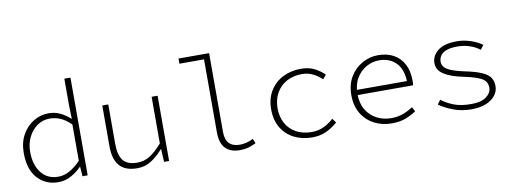

<svg xmlns="http://www.w3.org/2000/svg" viewBox="-59 -1049 3719 1391"><g transform="rotate(-10 1800.0 -353.5)"><path d="M279 12Q185 12 126 -53Q67 -118 67 -239Q67 -317 99 -373.5Q131 -430 182.5 -461Q234 -492 293 -492Q339 -492 377 -474Q415 -456 451 -424H453L450 -521V-719H495V0H457L452 -71H450Q419 -38 374.5 -13Q330 12 279 12ZM285 -27Q327 -27 368.5 -50Q410 -73 450 -115V-382Q410 -421 372 -437Q334 -453 296 -453Q245 -453 204 -425Q163 -397 138.5 -348.5Q114 -300 114 -239Q114 -144 159.5 -85.5Q205 -27 285 -27Z M859 12Q771 12 729 -36Q687 -84 687 -181V-480H731V-187Q731 -106 762.5 -67Q794 -28 866 -28Q917 -28 959 -54.5Q1001 -81 1050 -137V-480H1094V0H1057L1052 -93H1048Q1009 -48 963 -18Q917 12 859 12Z M1613 12Q1546 12 1508.5 -25.5Q1471 -63 1471 -145V-681H1290V-719H1515V-139Q1515 -82 1542 -54.5Q1569 -27 1620 -27Q1643 -27 1667.5 -33Q1692 -39 1719 -52L1733 -18Q1703 -4 1676.5 4Q1650 12 1613 12Z M2147 12Q2073 12 2014 -17.5Q1955 -47 1921 -103.5Q1887 -160 1887 -239Q1887 -319 1922.5 -376Q1958 -433 2017.5 -462.5Q2077 -492 2149 -492Q2209 -492 2250.5 -470Q2292 -448 2321 -419L2296 -389Q2265 -418 2229.5 -435.5Q2194 -453 2150 -453Q2086 -453 2037 -426Q1988 -399 1961 -350.5Q1934 -302 1934 -239Q1934 -176 1960.5 -128Q1987 -80 2035.5 -53.5Q2084 -27 2149 -27Q2198 -27 2238.5 -46.5Q2279 -66 2311 -96L2334 -65Q2297 -31 2250.5 -9.5Q2204 12 2147 12Z M2730 12Q2661 12 2603 -18Q2545 -48 2511 -104.5Q2477 -161 2477 -240Q2477 -318 2511 -374.5Q2545 -431 2600 -461.5Q2655 -492 2717 -492Q2783 -492 2831 -465.5Q2879 -439 2905.5 -389Q2932 -339 2932 -270Q2932 -261 2932 -251.5Q2932 -242 2930 -233H2499V-271H2910L2892 -253Q2892 -355 2843.5 -404.5Q2795 -454 2718 -454Q2668 -454 2623.5 -429Q2579 -404 2550.5 -356.5Q2522 -309 2522 -241Q2522 -172 2551 -124Q2580 -76 2628 -51Q2676 -26 2733 -26Q2782 -26 2821 -40.5Q2860 -55 2894 -78L2912 -45Q2880 -23 2836.5 -5.5Q2793 12 2730 12Z M3319 12Q3245 12 3185 -11Q3125 -34 3082 -64L3105 -96Q3145 -65 3196 -45.5Q3247 -26 3323 -26Q3397 -26 3434 -54.5Q3471 -83 3471 -121Q3471 -137 3465.5 -152Q3460 -167 3443.5 -180.5Q3427 -194 3393 -206Q3359 -218 3302 -230Q3211 -248 3160.5 -280Q3110 -312 3110 -364Q3110 -417 3156 -454.5Q3202 -492 3298 -492Q3346 -492 3397 -475.5Q3448 -459 3482 -433L3458 -401Q3427 -425 3385.5 -439.5Q3344 -454 3295 -454Q3242 -454 3212 -442Q3182 -430 3169 -410Q3156 -390 3156 -367Q3156 -329 3194.5 -307Q3233 -285 3314 -268Q3397 -251 3441 -231Q3485 -211 3501 -185Q3517 -159 3517 -123Q3517 -87 3494 -56.5Q3471 -26 3426.5 -7Q3382 12 3319 12Z"/></g></svg>

Font: Source Code Pro ExtraLight Light
Style: Regular
Weight: 300
Monospace: yes
Version: Version 1.018;hotconv 1.0.116;makeotfexe 2.5.65601